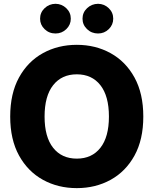

<svg xmlns="http://www.w3.org/2000/svg" viewBox="-20 -971 800 1001"><path d="M380.4 9.8Q282.2 9.8 203.6 -33.7Q125 -77.1 79.1 -160.4Q33.2 -243.7 33.2 -363.3Q33.2 -483.4 79.1 -566.9Q125 -650.4 203.6 -693.8Q282.2 -737.3 380.4 -737.3Q478 -737.3 556.6 -693.8Q635.3 -650.4 681.2 -566.9Q727.1 -483.4 727.1 -363.3Q727.1 -243.2 681.2 -159.9Q635.3 -76.7 556.6 -33.4Q478 9.8 380.4 9.8ZM380.4 -144Q459 -144 503.4 -200.4Q547.9 -256.8 547.9 -363.3Q547.9 -470.2 503.4 -526.9Q459 -583.5 380.4 -583.5Q301.8 -583.5 257.1 -526.9Q212.4 -470.2 212.4 -363.3Q212.4 -256.8 257.1 -200.4Q301.8 -144 380.4 -144ZM269.5 -796.4Q235.8 -796.4 212.4 -819.1Q189 -841.8 189 -873.5Q189 -905.8 212.4 -928.2Q235.8 -950.7 269.5 -951.2Q302.2 -950.7 325.7 -928.2Q349.1 -905.8 349.1 -873.5Q349.1 -841.8 325.7 -819.1Q302.2 -796.4 269.5 -796.4ZM491.2 -796.4Q457.5 -796.4 433.8 -819.1Q410.2 -841.8 410.2 -873.5Q410.2 -905.8 433.8 -928.2Q457.5 -950.7 491.2 -951.2Q523.9 -950.7 547.1 -928.2Q570.3 -905.8 570.3 -873.5Q570.3 -841.8 547.1 -819.1Q523.9 -796.4 491.2 -796.4Z"/></svg>

Font: Inter Tight ExtraBold
Style: Regular
Weight: 800
Designer: Rasmus Andersson
Foundry: rsms
Version: Version 3.004; ttfautohint (v1.8.4.7-5d5b)